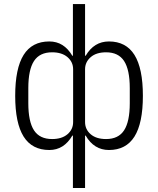

<svg xmlns="http://www.w3.org/2000/svg" viewBox="-20 -730 782 950"><path d="M340.8 200.2V-59.1H337.9Q296.4 12.2 224.1 12.2Q138.7 12.2 96.9 -54.2Q55.2 -120.6 55.2 -255.9Q55.2 -391.6 96.9 -458.3Q138.7 -524.9 224.1 -524.9Q296.4 -524.9 337.9 -454.1H340.8V-710H400.9V-454.1H403.8Q445.3 -524.9 519 -524.9Q603.5 -524.9 645.3 -458.3Q687 -391.6 687 -255.9Q687 -120.6 645.3 -54.2Q603.5 12.2 519 12.2Q445.3 12.2 403.8 -59.1H400.9V200.2ZM237.8 -42Q286.1 -42 314 -65.9Q341.8 -89.8 341.8 -126V-387.2Q341.8 -423.3 314 -447.3Q286.1 -471.2 237.8 -471.2Q176.3 -471.2 148.2 -428Q120.1 -384.8 120.1 -293.9V-219.2Q120.1 -128.4 148.2 -85.2Q176.3 -42 237.8 -42ZM504.9 -42Q565.9 -42 594 -85.2Q622.1 -128.4 622.1 -219.2V-293.9Q622.1 -384.8 594 -428Q565.9 -471.2 504.9 -471.2Q456.1 -471.2 428.5 -447Q400.9 -422.9 400.9 -387.2V-126Q400.9 -89.8 428.5 -65.9Q456.1 -42 504.9 -42Z"/></svg>

Font: Anuphan Light
Style: Regular
Weight: 300
Designer: Mike Abbink, Paul van der Laan, Pieter van Rosmalen, Mint Tantisuwanna
Foundry: Bold Monday; Cadson Demak
Version: Version 3.002;hotconv 1.0.109;makeotfexe 2.5.65596